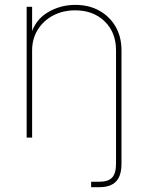

<svg xmlns="http://www.w3.org/2000/svg" viewBox="-20 -567 610 791"><path d="M355.5 204.1V181.6Q364.7 181.6 374.5 181.6Q384.3 181.6 390.6 181.6Q425.8 181.6 441.9 164.6Q458 147.5 458 107.4V0H480.5V107.4Q480.5 157.2 458 180.7Q435.5 204.1 390.6 204.1Q384.3 204.1 374 204.1Q363.8 204.1 355.5 204.1ZM112.3 -359.4V0H89.8V-539.1H112.3V-421.9H106.4Q124 -484.4 176 -515.6Q228 -546.9 290 -546.9Q346.2 -546.9 388.9 -523.2Q431.6 -499.5 456.1 -457.5Q480.5 -415.5 480.5 -359.4V0H458V-359.4Q458 -433.6 411.1 -479Q364.3 -524.4 290 -524.4Q239.3 -524.4 199 -503.2Q158.7 -481.9 135.5 -444.6Q112.3 -407.2 112.3 -359.4Z"/></svg>

Font: Inter 18pt Thin
Style: Regular
Weight: 250
Designer: Rasmus Andersson
Foundry: rsms
Version: Version 4.001;git-66647c0bb